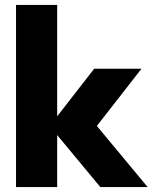

<svg xmlns="http://www.w3.org/2000/svg" viewBox="-20 -759 644 779"><path d="M45 -739H212V-287L362 -480H554L373 -248L579 0H387L212 -211V0H45Z"/></svg>

Font: Readiness
Style: Bold
Weight: 700
Designer: Katatrad Team
Foundry: CadsonDemak
Version: Version 1.00;January 16, 2020;FontCreator 12.0.0.2550 64-bit